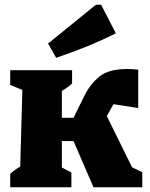

<svg xmlns="http://www.w3.org/2000/svg" viewBox="-20 -787 630 807"><path d="M23 0V-56Q41 -73 65 -87L74 -409L23 -430V-492H283V-436Q266 -420 240 -405V-292H289L336 -387Q361 -436 399.5 -466.5Q438 -497 515 -497Q536 -497 561 -494V-333L457 -349Q454 -343 450 -337L429 -299L535 -84L578 -63V0H373L289 -194H240V-83L280 -62V0ZM216 -544 182 -604 383 -767H405L467 -647Q405 -616 343 -591Q281 -566 216 -544Z"/></svg>

Font: Piazzolla ExtraBold
Style: Regular
Weight: 800
Designer: Juan Pablo del Peral
Foundry: Huerta Tipografica
Version: Version 1.330